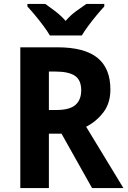

<svg xmlns="http://www.w3.org/2000/svg" viewBox="-20 -954 647 974"><path d="M271 -714Q408 -714 474 -661Q540 -608 540 -500Q540 -430 504 -383.5Q468 -337 417 -311L606 0H447L292 -276H228V0H83V-714ZM261 -591H228V-396H265Q334 -396 363 -422Q392 -448 392 -496Q392 -548 360 -569.5Q328 -591 261 -591ZM233 -774Q221 -795 200.5 -822.5Q180 -850 158 -876.5Q136 -903 119 -921V-934H210Q233 -918 261 -896.5Q289 -875 313 -848Q337 -876 365.5 -897Q394 -918 418 -934H509V-921Q492 -903 470 -876.5Q448 -850 428 -823Q408 -796 395 -774Z"/></svg>

Font: Noto Sans Gujarati SemiCondensed
Style: Bold
Weight: 700
Width: 4
Designer: Jelle Bosma - Monotype Design Team, Universal Thirst
Foundry: Monotype Imaging Inc.
Version: Version 2.106; ttfautohint (v1.8.4.7-5d5b)